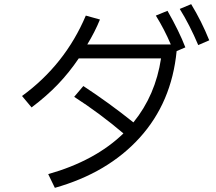

<svg xmlns="http://www.w3.org/2000/svg" viewBox="-20 -867 1040 924"><path d="M900 -847Q950 -765 987 -673L934 -650Q893 -747 845 -824ZM786 -815Q842 -717 872 -639L830 -621Q806 -374 652.5 -204.5Q499 -35 244 37L212 -29Q438 -93 574 -225Q461 -321 337 -401L381 -453Q506 -371 622 -278Q728 -408 755 -586H359Q313 -518 259 -461.5Q205 -405 132 -350L86 -405Q293 -556 393 -792L461 -773Q437 -714 400 -653H802Q771 -726 730 -792Z"/></svg>

Font: PlemolJP35 Console
Style: Regular
Weight: 400
Version: v2.0.3; ttfautohint (v1.8.4.7-5d5b-dirty) -l 6 -r 45 -G 200 